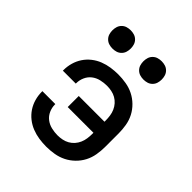

<svg xmlns="http://www.w3.org/2000/svg" viewBox="-204 -869 1008 1008"><g transform="rotate(45 300.0 -365.0)"><path d="M303 8Q276 8 249 4Q222 0 196.5 -10Q171 -20 149.5 -37Q128 -54 113 -76.5Q98 -99 90.5 -125.5Q83 -152 83 -179V-184H179V-181Q179 -158 188.5 -136.5Q198 -115 216 -101Q234 -87 257 -81.5Q280 -76 303 -76Q320 -76 337.5 -79.5Q355 -83 370 -91.5Q385 -100 396.5 -113Q408 -126 415 -142Q422 -158 424.5 -175.5Q427 -193 427 -210V-219H236V-301H427V-310Q427 -327 424.5 -344.5Q422 -362 415 -378Q408 -394 396.5 -407Q385 -420 370 -428.5Q355 -437 337.5 -440.5Q320 -444 303 -444Q280 -444 257 -438.5Q234 -433 216 -419Q198 -405 188.5 -383.5Q179 -362 179 -339V-336H83V-341Q83 -368 90.5 -394.5Q98 -421 113 -443.5Q128 -466 149.5 -483Q171 -500 196.5 -510Q222 -520 249 -524Q276 -528 303 -528Q332 -528 361.5 -523Q391 -518 417 -505Q443 -492 464.5 -471Q486 -450 499.5 -424Q513 -398 518 -368.5Q523 -339 523 -310V-210Q523 -181 518 -151.5Q513 -122 499.5 -96Q486 -70 464.5 -49Q443 -28 417 -15Q391 -2 361.5 3Q332 8 303 8ZM415 -602Q401 -602 388 -606Q375 -610 365 -620Q355 -630 351 -643Q347 -656 347 -670Q347 -684 351 -697Q355 -710 365 -720Q375 -730 388 -734Q401 -738 415 -738Q429 -738 442 -734Q455 -730 465 -720Q475 -710 479 -697Q483 -684 483 -670Q483 -656 479 -643Q475 -630 465 -620Q455 -610 442 -606Q429 -602 415 -602ZM185 -602Q171 -602 158 -606Q145 -610 135 -620Q125 -630 121 -643Q117 -656 117 -670Q117 -684 121 -697Q125 -710 135 -720Q145 -730 158 -734Q171 -738 185 -738Q199 -738 212 -734Q225 -730 235 -720Q245 -710 249 -697Q253 -684 253 -670Q253 -656 249 -643Q245 -630 235 -620Q225 -610 212 -606Q199 -602 185 -602Z"/></g></svg>

Font: Iosevka Medium Extended
Style: Regular
Weight: 500
Width: 7
Monospace: yes
Designer: Belleve Invis
Foundry: Belleve Invis
Version: Version 32.5.0; ttfautohint (v1.8.4)